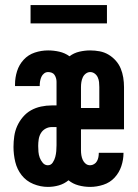

<svg xmlns="http://www.w3.org/2000/svg" viewBox="-20 -726 540 754"><path d="M168 8Q139 8 111 -3.5Q83 -15 65 -38Q47 -61 40 -90Q33 -119 33 -149Q33 -170 36 -191Q39 -212 47.5 -231Q56 -250 70 -266.5Q84 -283 102 -293Q120 -303 141 -307.5Q162 -312 183 -312H202V-405Q202 -412 200 -419Q198 -426 194 -432Q190 -438 183 -440.5Q176 -443 169 -443Q160 -443 153 -437.5Q146 -432 142.5 -424Q139 -416 137.5 -407.5Q136 -399 136 -390V-388H39V-395Q39 -421 47 -446.5Q55 -472 73 -491.5Q91 -511 116.5 -519.5Q142 -528 169 -528Q191 -528 213 -523Q235 -518 253 -505Q270 -518 291.5 -523Q313 -528 334 -528Q353 -528 371.5 -524.5Q390 -521 406 -511.5Q422 -502 434.5 -488Q447 -474 454 -457Q461 -440 464 -421.5Q467 -403 467 -384V-218H298V-136Q298 -126 299.5 -116.5Q301 -107 305 -98Q309 -89 316.5 -83Q324 -77 334 -77Q342 -77 349.5 -81.5Q357 -86 361 -93.5Q365 -101 366.5 -109Q368 -117 368 -126H465V-125Q465 -99 456.5 -73.5Q448 -48 430 -28.5Q412 -9 386 -0.5Q360 8 334 8Q311 8 288.5 2Q266 -4 249 -18Q232 -4 211 2Q190 8 168 8ZM298 -302H370V-384Q370 -394 369 -403.5Q368 -413 364 -422Q360 -431 352 -437Q344 -443 334 -443Q325 -443 317 -437Q309 -431 305 -422Q301 -413 299.5 -403.5Q298 -394 298 -384ZM168 -77Q180 -77 187 -87.5Q194 -98 197 -109.5Q200 -121 201 -132.5Q202 -144 202 -156V-227H183Q170 -227 158.5 -220.5Q147 -214 140.5 -203Q134 -192 132 -179Q130 -166 130 -153Q130 -141 131 -129.5Q132 -118 136 -107Q140 -96 148 -86.5Q156 -77 168 -77ZM400 -634H100V-706H400Z"/></svg>

Font: Iosevka Curly Slab Semibold
Style: Regular
Weight: 600
Monospace: yes
Designer: Belleve Invis
Foundry: Belleve Invis
Version: Version 22.1.2; ttfautohint (v1.8.4)